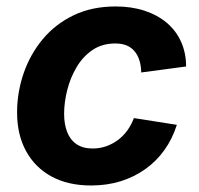

<svg xmlns="http://www.w3.org/2000/svg" viewBox="-20 -567 621 598"><path d="M263.7 10.7Q191.9 10.7 140.4 -17.3Q88.9 -45.4 61 -96.7Q33.2 -147.9 33.2 -216.3Q33.2 -279.3 53.5 -338.4Q73.7 -397.5 112.8 -444.6Q151.9 -491.7 209 -519.3Q266.1 -546.9 340.3 -546.9Q389.6 -546.9 429.9 -533.7Q470.2 -520.5 499.3 -496.1Q528.3 -471.7 543.9 -437Q559.6 -402.3 559.6 -359.9L419.9 -341.3Q419.4 -362.3 414.3 -378.7Q409.2 -395 399.4 -407Q389.6 -418.9 374.8 -425.3Q359.9 -431.6 338.9 -431.6Q298.3 -431.6 268.3 -411.4Q238.3 -391.1 218.8 -358.2Q199.2 -325.2 189.5 -286.9Q179.7 -248.5 179.7 -212.4Q179.7 -180.2 189.2 -155.8Q198.7 -131.3 218.5 -117.9Q238.3 -104.5 268.6 -104.5Q290.5 -104.5 310.3 -111.3Q330.1 -118.2 346.9 -130.6Q363.8 -143.1 376.5 -160.6Q389.2 -178.2 397 -199.2L530.8 -178.2Q517.1 -134.8 492.2 -99.9Q467.3 -64.9 432.6 -40.3Q397.9 -15.6 355.5 -2.4Q313 10.7 263.7 10.7Z"/></svg>

Font: Inter 18pt
Style: Bold Italic
Weight: 700
Italic angle: -9.3988°
Designer: Rasmus Andersson
Foundry: rsms
Version: Version 4.001;git-66647c0bb